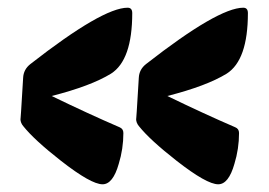

<svg xmlns="http://www.w3.org/2000/svg" viewBox="-20 -524 699 498"><path d="M290 -194Q300 -190 300 -179Q300 -138 288 -99Q273 -46 246 -46Q216 -46 138 -107Q69 -161 41 -196Q33 -205 33 -216Q33 -203 40 -322Q41 -344 59 -358Q246 -504 311 -504Q323 -504 323 -490Q323 -368 268 -333Q216 -301 114 -275Q211 -228 290 -194ZM590 -194Q600 -190 600 -179Q600 -138 588 -99Q573 -46 546 -46Q516 -46 438 -107Q369 -161 341 -196Q333 -205 333 -216Q333 -203 340 -322Q341 -344 359 -358Q546 -504 611 -504Q623 -504 623 -490Q623 -368 568 -333Q516 -301 414 -275Q511 -228 590 -194Z"/></svg>

Font: PoetsenOne
Style: Regular
Weight: 400
Designer: Rodrigo Fuenzalida, Pablo Impallari
Foundry: Pablo Impallari, Rodrigo Fuenzalida
Version: Version 1.000